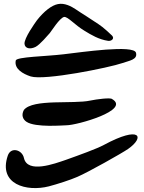

<svg xmlns="http://www.w3.org/2000/svg" viewBox="-20 -958 738 987"><path d="M536 -748C554 -746 570 -760 556 -775C550 -781 510 -819 486 -834C467 -846 444 -862 425 -874C406 -885 387 -899 368 -911C347 -925 312 -944 278 -937C246 -931 207 -901 170 -854C160 -840 103 -761 106 -732C109 -707 137 -704 163 -717C186 -729 225 -776 236 -788C243 -796 287 -867 310 -871C330 -872 364 -830 414 -800C450 -778 488 -755 536 -748ZM61 -647C52 -604 98 -578 138 -565C209 -543 541 -610 610 -634C643 -646 689 -651 679 -687C667 -729 402 -690 307 -679C216 -668 65 -666 61 -647ZM556 -449C547 -457 477 -448 444 -441C357 -422 150 -451 103 -393C88 -366 98 -344 116 -332C162 -301 306 -314 322 -314C375 -314 654 -392 556 -449ZM638 -192C726 -253 703 -315 514 -213C477 -193 388 -161 318 -136C262 -117 121 -64 103 -146C94 -188 36 -205 20 -158C-30 -10 117 29 231 0C273 -11 342 -33 378 -49C434 -73 606 -170 638 -192Z"/></svg>

Font: Carybe
Style: Regular
Weight: 400
Designer: Genilson Lima Santos
Foundry: Genilson Lima Santos
Version: Version 1.010;PS 001.010;hotconv 1.0.70;makeotf.lib2.5.58329